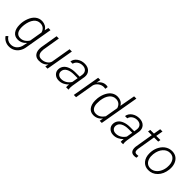

<svg xmlns="http://www.w3.org/2000/svg" viewBox="195 -1998 3457 3457"><g transform="rotate(45 1924.0 -269.5)"><path d="M285.6 -538.6Q333 -537.1 372.1 -516.1Q411.1 -495.1 433.6 -452.1L451.7 -528.3H505.9L417 -9.3Q407.7 57.1 375 107.9Q342.3 158.7 291.3 185.8Q240.2 212.9 177.7 210.9Q127.9 210 82.5 186Q36.6 161.6 8.8 118.2L44.9 84Q95.2 159.7 176.3 161.6Q248.5 163.6 297.1 117.9Q345.7 72.3 358.4 -6.3L371.1 -67.9Q300.8 12.7 201.7 9.8Q127.4 7.8 86.2 -47.1Q44.9 -102.1 43 -196.8Q40 -284.2 72.3 -369.6Q104.5 -455.1 159.9 -497.8Q215.3 -540.5 285.6 -538.6ZM104 -255.4 101.1 -210Q99.6 -129.9 128.9 -86.2Q158.2 -42.5 215.3 -40.5Q264.2 -38.6 306.6 -63.5Q349.1 -88.4 379.9 -137.2L421.4 -383.8Q408.2 -431.2 375.7 -458.7Q343.3 -486.3 292.5 -487.8Q217.8 -490.2 168.7 -430.2Q119.6 -370.1 104 -255.4Z M916 -66.4Q853 12.7 742.2 9.8Q667.5 8.3 630.9 -44.2Q594.2 -96.7 604.5 -189.9L661.1 -528.3H718.8L662.6 -188.5Q659.7 -162.1 662.1 -136.2Q665.5 -91.3 689 -66.9Q712.4 -42.5 753.4 -41Q812 -38.6 861.8 -68.1Q911.6 -97.7 926.3 -145.5L991.7 -528.3H1050.3L958.5 0H901.9Z M1431.6 0Q1429.2 -18.6 1430.2 -37.1L1434.6 -73.7Q1397.9 -34.2 1350.8 -11.7Q1303.7 10.7 1249 9.8Q1182.1 8.8 1140.4 -32.5Q1098.6 -73.7 1103 -136.2Q1106.9 -188.5 1138.9 -226.8Q1170.9 -265.1 1230 -286.4Q1289.1 -307.6 1362.3 -307.6L1470.2 -307.1L1479 -367.7Q1484.9 -421.9 1455.6 -454.6Q1426.3 -487.3 1369.1 -489.3Q1311.5 -490.2 1268.8 -460.7Q1226.1 -431.2 1215.3 -382.8H1158.2Q1168 -452.1 1229.5 -495.8Q1291 -539.6 1375 -538.6Q1456.5 -536.6 1500.7 -489.3Q1544.9 -441.9 1536.6 -366.2L1492.7 -100.6L1488.8 -58.1Q1487.3 -31.7 1492.7 -5.9L1491.7 0ZM1258.8 -41.5Q1312.5 -39.6 1361.6 -67.1Q1410.6 -94.7 1442.9 -145.5L1462.9 -262.2L1369.6 -262.7Q1280.8 -262.7 1224.6 -231.2Q1168.5 -199.7 1162.6 -141.1Q1158.2 -98.1 1185.3 -70.3Q1212.4 -42.5 1258.8 -41.5Z M1950.2 -479Q1931.2 -482.9 1911.6 -483.4Q1856 -483.4 1809.6 -449.5Q1763.2 -415.5 1747.6 -363.3L1685.1 0H1627.4L1719.2 -528.3H1776.4L1758.8 -444.3Q1787.6 -491.2 1828.4 -515.6Q1869.1 -540 1918 -539.1Q1935.1 -539.1 1958 -532.2Z M1972.7 -265.6Q1983.9 -348.6 2018.1 -412.8Q2052.2 -477.1 2101.8 -508.3Q2151.4 -539.6 2212.9 -538.1Q2259.8 -537.1 2298.3 -516.4Q2336.9 -495.6 2359.4 -453.6L2413.1 -750H2470.7L2340.3 0H2286.1L2299.3 -70.3Q2230.5 12.7 2128.4 9.8Q2054.7 7.8 2012.9 -47.6Q1971.2 -103 1969.2 -196.8Q1968.3 -227.1 1971.7 -255.4ZM2031.2 -255.9Q2027.3 -223.1 2028.3 -186Q2030.3 -119.1 2059.3 -80.8Q2088.4 -42.5 2142.1 -40.5Q2196.3 -39.1 2237.3 -65.4Q2278.3 -91.8 2306.6 -135.7L2349.1 -384.8Q2335 -432.1 2302.5 -459.2Q2270 -486.3 2219.7 -487.8Q2145.5 -490.2 2095.9 -430.9Q2046.4 -371.6 2032.2 -266.1Z M2821.8 0Q2819.3 -18.6 2820.3 -37.1L2824.7 -73.7Q2788.1 -34.2 2741 -11.7Q2693.8 10.7 2639.2 9.8Q2572.3 8.8 2530.5 -32.5Q2488.8 -73.7 2493.2 -136.2Q2497.1 -188.5 2529.1 -226.8Q2561 -265.1 2620.1 -286.4Q2679.2 -307.6 2752.4 -307.6L2860.4 -307.1L2869.1 -367.7Q2875 -421.9 2845.7 -454.6Q2816.4 -487.3 2759.3 -489.3Q2701.7 -490.2 2658.9 -460.7Q2616.2 -431.2 2605.5 -382.8H2548.3Q2558.1 -452.1 2619.6 -495.8Q2681.2 -539.6 2765.1 -538.6Q2846.7 -536.6 2890.9 -489.3Q2935.1 -441.9 2926.8 -366.2L2882.8 -100.6L2878.9 -58.1Q2877.4 -31.7 2882.8 -5.9L2881.8 0ZM2648.9 -41.5Q2702.6 -39.6 2751.7 -67.1Q2800.8 -94.7 2833 -145.5L2853 -262.2L2759.8 -262.7Q2670.9 -262.7 2614.7 -231.2Q2558.6 -199.7 2552.7 -141.1Q2548.3 -98.1 2575.4 -70.3Q2602.5 -42.5 2648.9 -41.5Z M3222.2 -663.6 3198.7 -528.3H3304.7L3296.4 -480.5H3190.4L3131.8 -127.9L3130.9 -97.7Q3130.9 -44.4 3179.7 -43Q3194.8 -42.5 3227.1 -46.4L3224.6 1.5Q3195.8 9.8 3166 8.8Q3114.7 7.8 3091.3 -27.1Q3067.9 -62 3074.2 -128.4L3132.3 -480.5H3037.6L3046.4 -528.3H3140.1L3164.1 -663.6Z M3335.9 -269Q3344.7 -345.7 3382.8 -409.4Q3420.9 -473.1 3477.8 -506.3Q3534.7 -539.6 3601.1 -538.1Q3666.5 -537.1 3712.6 -502.2Q3758.8 -467.3 3780 -407Q3801.3 -346.7 3794.4 -273.4L3793.5 -264.2Q3778.8 -139.2 3704.8 -63.5Q3630.9 12.2 3527.3 9.8Q3438.5 8.3 3385.3 -55.7Q3332 -119.6 3333 -224.6L3334.5 -252.4ZM3392.6 -252.4Q3386.2 -194.3 3401.1 -145.3Q3416 -96.2 3448.7 -68.4Q3481.4 -40.5 3530.3 -39.1Q3583 -38.1 3626.7 -65.9Q3670.4 -93.8 3698.7 -144.5Q3727.1 -195.3 3735.4 -256.8L3736.8 -272.9Q3745.6 -367.2 3707.8 -427Q3669.9 -486.8 3598.1 -488.3Q3520 -490.7 3463.1 -428Q3406.2 -365.2 3393.6 -261.2Z"/></g></svg>

Font: Roboto Light
Style: Italic
Weight: 300
Italic angle: -12°
Designer: Google
Version: Version 2.134; 2016; ttfautohint (v1.6)